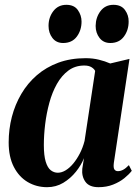

<svg xmlns="http://www.w3.org/2000/svg" viewBox="-20 -766 582 797"><path d="M452.5 -89.5Q450 -69.5 455 -62.5Q460 -55.5 469.5 -55.5Q480 -55.5 491 -61.2Q502 -67 515 -80.5L527 -57Q515.5 -42 496 -26.2Q476.5 -10.5 449.5 0.2Q422.5 11 389 11Q350.5 11 334.5 -11.5Q318.5 -34 321.5 -65L328.5 -109.5Q317.5 -81 295.2 -53.2Q273 -25.5 242.8 -7.2Q212.5 11 175.5 11Q131.5 11 95.2 -10.2Q59 -31.5 37.5 -73Q16 -114.5 16 -175Q16 -229.5 29.2 -280.8Q42.5 -332 68.5 -376.2Q94.5 -420.5 133 -453.8Q171.5 -487 222.2 -505.8Q273 -524.5 335.5 -524.5Q365 -524.5 390.5 -518.2Q416 -512 437.5 -502.5L517.5 -521.5ZM375 -471.5Q371 -480 359.8 -487Q348.5 -494 330 -494Q292 -494 264 -473.2Q236 -452.5 216.2 -417.5Q196.5 -382.5 184.8 -339.2Q173 -296 167.5 -250.5Q162 -205 162 -164Q162 -120 169.8 -94.8Q177.5 -69.5 190.8 -59.2Q204 -49 220 -49Q236 -49 252.5 -59Q269 -69 284 -87Q299 -105 311.5 -129.2Q324 -153.5 331 -181ZM242 -587.5Q213.5 -587.5 197.5 -608.5Q181.5 -629.5 181.5 -658.5Q181.5 -694 201.5 -720Q221.5 -746 255.5 -746Q288 -746 303.2 -724.2Q318.5 -702.5 318.5 -676.5Q318.5 -640.5 298.8 -614Q279 -587.5 242 -587.5ZM438 -587.5Q409.5 -587.5 393.2 -608.5Q377 -629.5 377 -658.5Q377.5 -694 397.2 -720Q417 -746 451 -746Q483.5 -746 499 -724.2Q514.5 -702.5 514 -676.5Q514 -640.5 494.2 -614Q474.5 -587.5 438 -587.5Z"/></svg>

Font: Merriweather 120pt
Style: Bold Italic
Weight: 700
Italic angle: -7.8°
Version: Version 2.101